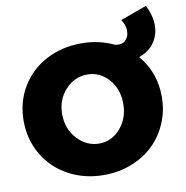

<svg xmlns="http://www.w3.org/2000/svg" viewBox="-92 -943 1016 1046"><g transform="rotate(-10 416.0 -420.0)"><path d="M784.2 -854Q829.6 -759.8 804.7 -687Q779.8 -614.3 699.2 -585Q783.2 -487.3 783.2 -352.1Q783.2 -274.4 754.2 -206.5Q725.1 -138.7 674.8 -90.1Q624.5 -41.5 553.5 -13.7Q482.4 14.2 400.9 14.2Q292.5 14.2 205.1 -33.2Q117.7 -80.6 68.4 -164.3Q19 -248 19 -352.1Q19 -455.1 68.4 -537.8Q117.7 -620.6 204.8 -667.2Q292 -713.9 400.9 -713.9Q499.5 -713.9 582 -673.8Q593.8 -671.9 601.1 -671.9Q628.9 -671.9 644.8 -692.4Q660.6 -712.9 658.9 -743.4Q657.2 -773.9 638.2 -800.8ZM403.8 -159.2Q473.1 -159.2 521.5 -214.6Q569.8 -270 569.8 -351.1Q569.8 -432.1 521.5 -486.6Q473.1 -541 403.8 -541Q333 -541 282.5 -486.3Q231.9 -431.6 231.9 -351.1Q231.9 -270.5 283 -214.8Q334 -159.2 403.8 -159.2Z"/></g></svg>

Font: Montserrat-Arabic ExtraBold
Style: Regular
Weight: 800
Designer: Mohamed Gaber
Foundry: Kief Type Foundry
Version: Version 5.008;PS 005.008;hotconv 1.0.88;makeotf.lib2.5.64775